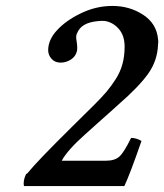

<svg xmlns="http://www.w3.org/2000/svg" viewBox="-20 -630 556 650"><path d="M252 -584Q303.7 -609.9 360.8 -609.9Q418.5 -609.9 464.4 -580.1Q510.3 -550.3 515.1 -497.1Q516.6 -489.3 515.1 -480Q513.2 -424.3 481.2 -379.9Q449.2 -335.4 381.8 -276.9Q372.1 -267.6 352.3 -250.2Q332.5 -232.9 326.2 -227.1L269 -175.8Q208 -121.6 189 -85.9H338.9Q368.7 -85.9 384.3 -100.1Q399.9 -114.3 423.8 -163.1Q441.9 -163.1 459 -152.8Q419.9 -40 400.9 0H317.9H145H61Q57.6 -18.1 67.9 -40L73.2 -43.9Q105 -83.5 226.1 -203.1L300.8 -276.9Q325.7 -301.8 341.3 -320.3Q356.9 -338.9 372.3 -363Q387.7 -387.2 394.8 -414.1Q401.9 -440.9 401.9 -472.2Q401.9 -509.8 381.8 -532.5Q361.8 -555.2 334 -559.1Q324.2 -560.1 308.1 -558.1Q254.9 -552.7 241.2 -518.1Q237.8 -512.2 237.8 -503.9Q237.8 -499.5 240.2 -484.9Q242.7 -464.8 240.2 -456.1Q235.8 -438.5 219.7 -428.2Q203.6 -418 185.1 -418Q166 -418 154.5 -430.9Q143.1 -443.8 143.1 -460Q143.1 -495.6 173.6 -528.3Q204.1 -561 252 -584Z"/></svg>

Font: Common Serif SemiBold
Style: Italic
Weight: 600
Italic angle: -12°
Designer: Philipp H. Poll, Khaled Hosny
Foundry: Stefan Peev, Context Ltd.
Version: Version 1.026